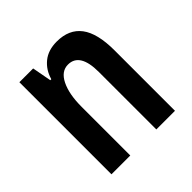

<svg xmlns="http://www.w3.org/2000/svg" viewBox="-152 -683 808 808"><g transform="rotate(-45 252.0 -279.0)"><path d="M65 0V-548H147L163 -462H169Q181 -505 213.5 -531.5Q246 -558 297 -558Q370 -558 406.5 -509.5Q443 -461 443 -360V0H332V-342Q332 -456 262 -456Q222 -456 199.5 -410.5Q177 -365 177 -290V0Z"/></g></svg>

Font: Noto Sans Thai ExtCond SemBd
Style: Regular
Weight: 600
Width: 2
Designer: Monotype Design Team
Foundry: Monotype Imaging Inc.
Version: Version 2.002; ttfautohint (v1.8.4.7-5d5b)